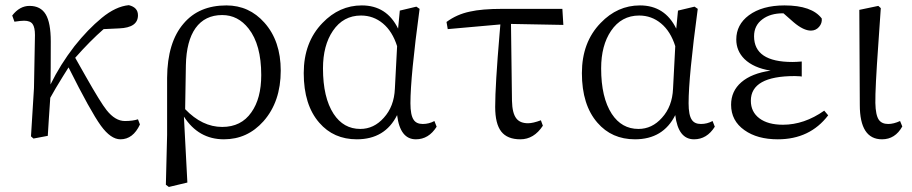

<svg xmlns="http://www.w3.org/2000/svg" viewBox="-20 -537 3604 759"><path d="M456.1 13.7Q418 13.7 378.9 -40Q337.9 -96.7 251 -270.5Q244.1 -258.8 229.5 -236.3Q197.3 -184.6 178.7 -150.4Q176.8 -122.1 172.9 -64.5Q169.9 -21.5 168.9 0L112.3 10.7L102.5 2L114.3 -188.5L118.2 -398.4Q118.2 -428.7 108.9 -441.9Q99.6 -455.1 75.2 -455.1Q62.5 -455.1 37.1 -451.2L28.3 -475.6Q57.6 -513.7 96.7 -513.7Q140.6 -513.7 160.6 -480.5Q180.7 -447.3 180.7 -373Q180.7 -252.9 179.7 -203.1Q217.8 -281.2 274.4 -354.5Q327.1 -420.9 382.3 -466.3Q437.5 -511.7 489.3 -516.6Q525.4 -507.8 525.4 -476.6Q525.4 -427.7 451.2 -424.8L389.6 -421.9Q335.9 -375 277.3 -308.6Q293 -281.2 319.3 -234.4Q377.9 -130.9 401.4 -101.6Q435.5 -58.6 473.6 -58.6Q504.9 -58.6 525.4 -65.4L533.2 -44.9Q505.9 13.7 456.1 13.7Z M647.5 202.1 635.7 193.4 640.6 -3.9V-229.5Q641.6 -370.1 706.1 -444.3Q766.6 -515.6 875 -515.6Q964.8 -515.6 1025.4 -447.3Q1089.8 -375 1089.8 -257.8Q1089.8 -134.8 1021.5 -57.6Q958 13.7 865.2 13.7Q764.6 13.7 707 -76.2L720.7 184.6ZM858.4 -35.2Q933.6 -35.2 973.6 -92.8Q1012.7 -147.5 1012.7 -240.2Q1012.7 -360.4 962.9 -423.8Q920.9 -477.5 858.4 -477.5Q790 -477.5 752.9 -425.8Q716.8 -375 714.8 -279.3L711.9 -105.5Q779.3 -35.2 858.4 -35.2Z M1390.6 13.7Q1298.8 13.7 1242.2 -51.8Q1180.7 -122.1 1180.7 -248Q1180.7 -370.1 1254.9 -446.3Q1321.3 -515.6 1410.2 -515.6Q1508.8 -515.6 1553.7 -423.8L1560.5 -495.1L1626 -510.7L1638.7 -502Q1602.5 -233.4 1602.5 -128.9Q1602.5 -82 1615.2 -63.5Q1626 -46.9 1651.4 -46.9Q1675.8 -46.9 1697.3 -58.6L1706.1 -36.1Q1674.8 13.7 1624 13.7Q1561.5 13.7 1549.8 -82Q1502 13.7 1390.6 13.7ZM1404.3 -27.3Q1458 -27.3 1497.1 -71.3Q1538.1 -116.2 1541 -186.5L1549.8 -354.5Q1531.2 -413.1 1493.7 -444.3Q1456.1 -475.6 1407.2 -475.6Q1336.9 -475.6 1295.9 -415Q1256.8 -357.4 1256.8 -266.6Q1256.8 -151.4 1298.8 -86.9Q1337.9 -27.3 1404.3 -27.3Z M2037.1 13.7Q1985.4 13.7 1961.4 -17.1Q1937.5 -47.9 1937.5 -114.3Q1937.5 -199.2 1955.1 -406.2Q1957 -429.7 1958 -440.4L1750 -421.9L1745.1 -450.2Q1786.1 -480.5 1837.9 -491.2Q1884.8 -502 1966.8 -502H2203.1L2207 -438.5L2000 -442.4L2003.9 -138.7Q2004.9 -88.9 2021.5 -68.4Q2036.1 -49.8 2067.4 -49.8Q2086.9 -49.8 2118.2 -61.5L2126 -40Q2090.8 13.7 2037.1 13.7Z M2490.2 13.7Q2398.4 13.7 2341.8 -51.8Q2280.3 -122.1 2280.3 -248Q2280.3 -370.1 2354.5 -446.3Q2420.9 -515.6 2509.8 -515.6Q2608.4 -515.6 2653.3 -423.8L2660.2 -495.1L2725.6 -510.7L2738.3 -502Q2702.1 -233.4 2702.1 -128.9Q2702.1 -82 2714.8 -63.5Q2725.6 -46.9 2751 -46.9Q2775.4 -46.9 2796.9 -58.6L2805.7 -36.1Q2774.4 13.7 2723.6 13.7Q2661.1 13.7 2649.4 -82Q2601.6 13.7 2490.2 13.7ZM2503.9 -27.3Q2557.6 -27.3 2596.7 -71.3Q2637.7 -116.2 2640.6 -186.5L2649.4 -354.5Q2630.9 -413.1 2593.3 -444.3Q2555.7 -475.6 2506.8 -475.6Q2436.5 -475.6 2395.5 -415Q2356.4 -357.4 2356.4 -266.6Q2356.4 -151.4 2398.4 -86.9Q2437.5 -27.3 2503.9 -27.3Z M3054.7 13.7Q2973.6 13.7 2922.9 -22.5Q2870.1 -59.6 2870.1 -123Q2870.1 -176.8 2910.6 -211.9Q2951.2 -247.1 3026.4 -257.8Q2959 -268.6 2922.9 -303.7Q2890.6 -335.9 2890.6 -380.9Q2890.6 -439.5 2940.4 -476.6Q2993.2 -515.6 3081.1 -515.6Q3189.5 -515.6 3228.5 -463.9Q3230.5 -445.3 3217.8 -430.7Q3205.1 -416 3185.5 -416Q3156.2 -416 3117.2 -449.2L3077.1 -484.4H3075.2Q3025.4 -484.4 2994.1 -460.9Q2960.9 -436.5 2960.9 -393.6Q2960.9 -292 3112.3 -292Q3127.9 -292 3149.4 -293.9V-234.4Q3146.5 -234.4 3142.6 -235.4Q3127 -236.3 3122.1 -236.3Q2948.2 -236.3 2948.2 -138.7Q2948.2 -94.7 2981.9 -69.3Q3015.6 -43.9 3075.2 -43.9Q3159.2 -43.9 3238.3 -99.6L3253.9 -81.1Q3181.6 13.7 3054.7 13.7Z M3466.8 13.7Q3378.9 13.7 3378.9 -122.1L3377 -498L3452.1 -513.7L3461.9 -504.9Q3458 -449.2 3452.1 -362.3Q3439.5 -186.5 3440.4 -129.9Q3441.4 -82 3454.1 -63.5Q3465.8 -46.9 3491.2 -46.9Q3512.7 -46.9 3538.1 -58.6L3546.9 -37.1Q3518.6 13.7 3466.8 13.7Z"/></svg>

Font: Bpmf GenRyu Min R
Style: R
Weight: 400
Foundry: But Ko
Version: Version 1.320